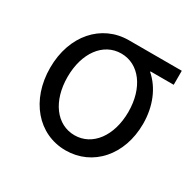

<svg xmlns="http://www.w3.org/2000/svg" viewBox="-125 -680 849 831"><g transform="rotate(30 300.0 -265.0)"><path d="M296 -66C206 -66 144 -150 144 -270C144 -390 206 -474 296 -474C385 -474 448 -390 448 -270C448 -150 385 -66 296 -66ZM295 10C430 10 529 -101 529 -257C529 -345 497 -420 443 -467V-470H559V-540H295C159 -540 59 -428 59 -267C59 -106 158 10 295 10Z"/></g></svg>

Font: CommitMonoNiceRocks
Style: Regular
Weight: 400
Monospace: yes
Designer: Eigil Nikolajsen
Foundry: Eigil Nikolajsen
Version: Version 1.143